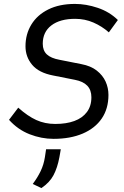

<svg xmlns="http://www.w3.org/2000/svg" viewBox="-20 -698 632 979"><path d="M253 10Q191 10 131 -13.5Q71 -37 26 -87L73 -149Q121 -106 165 -86Q209 -66 262 -66Q318 -66 359 -81Q400 -96 423 -126.5Q446 -157 446 -202Q446 -239 425 -261Q404 -283 362 -291L251 -313Q178 -327 144 -367.5Q110 -408 110 -462Q110 -524 140 -573Q170 -622 226.5 -650Q283 -678 362 -678Q419 -678 478.5 -658Q538 -638 581 -596L535 -533Q500 -564 456.5 -583Q413 -602 363 -602Q286 -602 242 -568.5Q198 -535 198 -475Q198 -440 219 -420.5Q240 -401 284 -393L395 -371Q443 -362 473.5 -338Q504 -314 518.5 -282Q533 -250 533 -214Q533 -144 499 -94Q465 -44 402 -17Q339 10 253 10ZM191 261 147 240Q171 208 187 175Q203 142 209 103L215 63H290L283 103Q273 157 253 195Q233 233 191 261Z"/></svg>

Font: Gantari
Style: Italic
Weight: 400
Italic angle: -10°
Designer: Anugrah Pasau
Foundry: Lafontype
Version: Version 1.000; ttfautohint (v1.8.3)